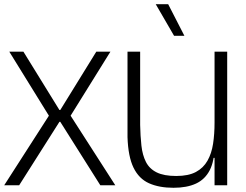

<svg xmlns="http://www.w3.org/2000/svg" viewBox="-22 -879 1167 911"><path d="M260 -301 69 0H-2L210 -330L22 -634H89L260 -357H264L435 -634H502L313 -330L525 0H454L264 -301Z M801 12Q733 12 685 -9.5Q637 -31 611.5 -83.5Q586 -136 583 -228V-634H643V-286Q644 -233 649 -188Q654 -143 670.5 -110.5Q687 -78 721.5 -61Q756 -44 814 -44Q872 -44 907.5 -63Q943 -82 962.5 -116.5Q982 -151 989 -197Q996 -243 996 -297V-189Q996 -116 973.5 -72Q951 -28 908 -8Q865 12 801 12ZM983 -130 993 -195 1028 -170V-130ZM996 0V-189V-634H1056V0ZM804 -709 717 -859H776L853 -709Z"/></svg>

Font: Matangi Light
Style: Regular
Weight: 400
Version: Version 3.002